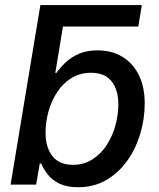

<svg xmlns="http://www.w3.org/2000/svg" viewBox="-20 -748 644 778"><path d="M183.6 -640.6 143.6 -727.5H554.7L540.5 -640.6ZM295.9 10.7Q250.5 10.7 220.7 -3.9Q190.9 -18.6 173.6 -40.8Q156.2 -63 147 -85.4H141.1L126.5 0H22.9L143.6 -727.5H249.5L204.1 -452.6H208.5Q223.6 -474.1 245.8 -495.1Q268.1 -516.1 299.8 -530Q331.5 -543.9 374.5 -543.9Q433.1 -543.9 476.1 -517.8Q519 -491.7 542.7 -443.6Q566.4 -395.5 566.4 -328.1Q566.4 -267.1 548.6 -206.8Q530.8 -146.5 496.1 -97.4Q461.4 -48.3 411.1 -18.8Q360.8 10.7 295.9 10.7ZM274.9 -80.1Q320.3 -80.1 354.7 -102.3Q389.2 -124.5 412.6 -160.6Q436 -196.8 447.8 -240Q459.5 -283.2 459.5 -325.2Q459.5 -384.3 431.9 -418.7Q404.3 -453.1 349.1 -453.1Q304.2 -453.1 269.5 -431.6Q234.9 -410.2 211.7 -374.8Q188.5 -339.4 176.5 -296.4Q164.6 -253.4 164.6 -210Q164.6 -150.4 192.6 -115.2Q220.7 -80.1 274.9 -80.1Z"/></svg>

Font: Inter 20pt Medium
Style: Italic
Weight: 500
Italic angle: -9.3988°
Version: Version 4.001;git-66647c0bb